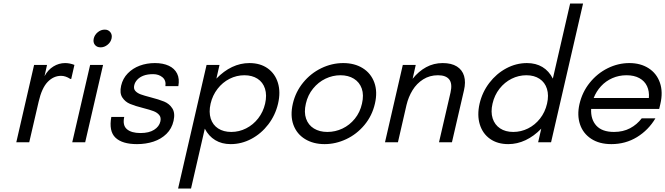

<svg xmlns="http://www.w3.org/2000/svg" viewBox="-20 -827 3866 1116"><path d="M178.2 -449.7H253.4L238.8 -384.3Q258.3 -420.9 290.3 -440.7Q322.3 -460.4 358.4 -460.4Q385.3 -460.4 412.6 -449.7L394 -368.2H388.7Q361.3 -386.2 335 -386.2Q291 -386.2 256.8 -350.6Q222.7 -314.9 204.6 -235.8L149.9 0H74.7Z M503.9 -449.7H579.1L475.1 0H399.9ZM524.9 -603Q529.8 -624.5 548.1 -639.6Q566.4 -654.8 588.9 -654.8Q609.9 -654.8 621.6 -639.6Q633.3 -624.5 628.4 -603Q623.5 -581.5 605 -566.7Q586.4 -551.8 564.9 -551.8Q543 -551.8 531.5 -566.4Q520 -581.1 524.9 -603Z M627 -147.5H702.1Q691.4 -98.6 717.5 -76.2Q743.7 -53.7 796.4 -53.7Q846.2 -53.7 875.7 -72.5Q905.3 -91.3 912.1 -120.6Q917.5 -144 905.5 -158.4Q893.6 -172.9 872.6 -180.9Q851.6 -189 813.5 -198.7Q765.1 -210.9 736.3 -222.9Q707.5 -234.9 690.9 -260.5Q674.3 -286.1 684.1 -329.1Q693.8 -371.1 722.7 -400.6Q751.5 -430.2 792.2 -445.3Q833 -460.4 880.4 -460.4Q927.7 -460.4 961.2 -444.8Q994.6 -429.2 1009.5 -399.2Q1024.4 -369.1 1016.6 -326.2H941.4Q946.3 -359.4 924.6 -377.7Q902.8 -396 870.1 -396Q837.4 -396 814.7 -387.5Q792 -378.9 778.1 -364Q764.2 -349.1 760.3 -331.5Q755.4 -311 766.8 -298.3Q778.3 -285.6 798.3 -278.3Q818.4 -271 854.5 -261.7Q903.8 -249 934.1 -236.6Q964.4 -224.1 981.7 -197Q999 -169.9 988.8 -124.5Q978.5 -79.1 947.5 -48.8Q916.5 -18.6 872.3 -3.9Q828.1 10.7 776.4 10.7Q690.4 10.7 651.1 -26.9Q611.8 -64.5 627 -147.5Z M1180.7 -449.7H1255.9L1237.8 -370.1Q1280.8 -414.6 1329.1 -437.5Q1377.4 -460.4 1429.7 -460.4Q1492.7 -460.4 1535.9 -429.7Q1579.1 -398.9 1595.5 -345.2Q1611.8 -291.5 1596.2 -224.6Q1580.6 -157.7 1539.6 -104Q1498.5 -50.3 1441.2 -19.8Q1383.8 10.7 1320.8 10.7Q1269 10.7 1231 -12.5Q1192.9 -35.6 1170.4 -79.1L1090.3 269H1015.1ZM1324.2 -60.1Q1369.6 -60.1 1410.6 -80.8Q1451.7 -101.6 1480.7 -138.9Q1509.8 -176.3 1521 -224.6Q1532.2 -273.9 1520.3 -311.5Q1508.3 -349.1 1476.8 -369.4Q1445.3 -389.6 1400.4 -389.6Q1355 -389.6 1314.2 -368.9Q1273.4 -348.1 1244.4 -310.5Q1215.3 -272.9 1204.1 -224.6Q1192.9 -175.3 1204.8 -137.9Q1216.8 -100.6 1248 -80.3Q1279.3 -60.1 1324.2 -60.1Z M1682.1 -224.6Q1698.2 -293.5 1742.2 -347.2Q1786.1 -400.9 1847.7 -430.7Q1909.2 -460.4 1975.1 -460.4Q2041 -460.4 2088.6 -430.7Q2136.2 -400.9 2155.8 -347.2Q2175.3 -293.5 2159.2 -224.6Q2143.1 -154.3 2098.4 -100.6Q2053.7 -46.9 1992.4 -18.1Q1931.2 10.7 1866.7 10.7Q1801.3 10.7 1753.2 -18.6Q1705.1 -47.9 1685.5 -101.3Q1666 -154.8 1682.1 -224.6ZM1882.8 -60.1Q1928.7 -60.1 1970.5 -79.8Q2012.2 -99.6 2042.5 -137Q2072.8 -174.3 2084 -224.6Q2095.7 -274.9 2082.8 -312Q2069.8 -349.1 2037.1 -369.4Q2004.4 -389.6 1959 -389.6Q1913.6 -389.6 1871.8 -369.6Q1830.1 -349.6 1799.6 -312Q1769 -274.4 1757.8 -224.6Q1746.1 -174.8 1759 -137.5Q1772 -100.1 1804.7 -80.1Q1837.4 -60.1 1882.8 -60.1Z M2321.3 -449.7H2396.5L2378.4 -369.1Q2413.1 -412.6 2457 -436.5Q2501 -460.4 2553.2 -460.4Q2604 -460.4 2635.5 -440.7Q2667 -420.9 2677.5 -385.3Q2688 -349.6 2676.8 -301.8L2606.9 0H2531.7L2598.6 -289.1Q2610.4 -340.3 2591.3 -365Q2572.3 -389.6 2525.9 -389.6Q2477.5 -389.6 2439.7 -365.7Q2401.9 -341.8 2377.9 -302.7Q2354 -263.7 2342.8 -216.8L2293 0H2217.8Z M2767.6 -224.6Q2783.2 -291.5 2824.2 -345.2Q2865.2 -398.9 2922.6 -429.7Q2980 -460.4 3043 -460.4Q3094.7 -460.4 3132.8 -437.5Q3170.9 -414.6 3193.4 -370.1L3293.9 -806.6H3369.1L3183.1 0H3107.9L3126 -79.1Q3083.5 -35.2 3034.7 -12.2Q2985.8 10.7 2934.6 10.7Q2871.6 10.7 2828.4 -19.8Q2785.2 -50.3 2768.8 -104Q2752.4 -157.7 2767.6 -224.6ZM2963.4 -60.1Q3008.3 -60.1 3049.1 -80.3Q3089.8 -100.6 3119.1 -137.9Q3148.4 -175.3 3159.7 -224.6Q3170.9 -272.9 3159.2 -310.5Q3147.5 -348.1 3116.2 -368.9Q3085 -389.6 3039.6 -389.6Q2994.6 -389.6 2953.9 -369.4Q2913.1 -349.1 2883.5 -311.5Q2854 -273.9 2842.8 -224.6Q2831.5 -176.3 2843.5 -138.9Q2855.5 -101.6 2886.7 -80.8Q2918 -60.1 2963.4 -60.1Z M3348.1 -221.7Q3364.3 -292 3408 -346.2Q3451.7 -400.4 3512.2 -430.4Q3572.8 -460.4 3638.2 -460.4Q3703.1 -460.4 3750 -430.4Q3796.9 -400.4 3815.7 -346.4Q3834.5 -292.5 3818.4 -223.1L3811.5 -193.8H3416Q3413.1 -132.8 3446.5 -96.4Q3480 -60.1 3548.8 -60.1Q3601.6 -60.1 3642.1 -81.5Q3682.6 -103 3710 -139.2H3789.6Q3749 -70.8 3682.4 -30Q3615.7 10.7 3533.7 10.7Q3463.4 10.7 3416.3 -20.3Q3369.1 -51.3 3351.3 -104.2Q3333.5 -157.2 3348.1 -221.7ZM3751.5 -257.3Q3754.9 -295.9 3741 -325.9Q3727.1 -356 3696.5 -372.8Q3666 -389.6 3621.6 -389.6Q3577.6 -389.6 3539.3 -372.8Q3501 -356 3473.4 -325.9Q3445.8 -295.9 3430.7 -257.3Z"/></svg>

Font: Glacial Indifference
Style: Italic
Weight: 400
Designer: Alfredo Marco Pradil
Foundry: Alfredo Marco Pradil
Version: Version 1.312